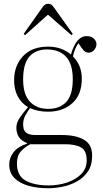

<svg xmlns="http://www.w3.org/2000/svg" viewBox="-20 -771 547 1021"><path d="M113 -584 106 -591 207 -734Q219 -751 236 -751Q243 -751 250 -748Q257 -745 267 -731L367 -591L360 -584L235 -693ZM237 230Q179 230 132 217Q85 204 57 176Q29 148 29 103Q29 68 52.5 38Q76 8 124 -7V-10Q94 -22 80.5 -42.5Q67 -63 67 -92Q67 -117 83.5 -142.5Q100 -168 128 -200V-202Q94 -222 74.5 -258.5Q55 -295 55 -344Q55 -422 102.5 -472.5Q150 -523 236 -523Q273 -523 303.5 -512Q334 -501 357 -481Q372 -532 393 -555.5Q414 -579 439 -579Q467 -579 480 -565Q493 -551 493 -537Q493 -519 480.5 -505Q468 -491 452 -491Q441 -491 433 -496Q425 -501 415 -515L397 -541Q386 -526 379 -508.5Q372 -491 368 -471Q415 -424 415 -353Q415 -267 364.5 -222Q314 -177 235 -177Q208 -177 184 -182Q160 -187 140 -196Q129 -182 116 -159.5Q103 -137 103 -109Q103 -97 106.5 -84Q110 -71 124.5 -62Q139 -53 171 -53H310Q383 -53 426.5 -28Q470 -3 470 56Q470 108 447 141.5Q424 175 388 194.5Q352 214 312 222Q272 230 237 230ZM236 -192Q298 -192 332.5 -229Q367 -266 367 -350Q367 -430 331.5 -469Q296 -508 230 -508Q170 -508 136.5 -470.5Q103 -433 103 -348Q103 -269 139 -230.5Q175 -192 236 -192ZM238 215Q291 215 337 199.5Q383 184 412 154.5Q441 125 441 82Q441 31 411.5 13.5Q382 -4 326 -4H141Q113 10 91.5 33.5Q70 57 70 98Q70 164 116.5 189.5Q163 215 238 215Z"/></svg>

Font: Literata 72pt ExtraLight
Style: Regular
Weight: 200
Designer: Latin by Veronika Burian and Jose Scaglione. Greek by Irene Vlachou. Cyrillic by Vera Evstafieva.
Foundry: TypeTogether
Version: Version 3.002